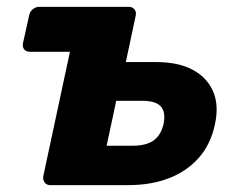

<svg xmlns="http://www.w3.org/2000/svg" viewBox="-20 -540 689 560"><path d="M127 0Q116 0 110.5 -7.5Q105 -15 106 -25L184 -389H67Q56 -389 50.5 -396Q45 -403 47 -414L65 -495Q67 -506 75.5 -513Q84 -520 94 -520H356Q366 -520 372 -513Q378 -506 376 -495L347 -359H434Q500 -359 542 -336.5Q584 -314 601.5 -273.5Q619 -233 607 -178Q595 -120 560.5 -80.5Q526 -41 473.5 -20.5Q421 0 353 0ZM291 -115H367Q406 -115 427.5 -130Q449 -145 457 -178Q464 -212 449.5 -229Q435 -246 395 -246H319Z"/></svg>

Font: Rubik Light
Style: Bold Italic
Weight: 700
Italic angle: -12°
Version: Version 2.104